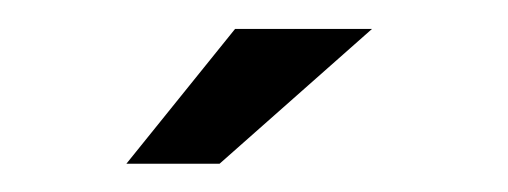

<svg xmlns="http://www.w3.org/2000/svg" viewBox="-20 -722 360 136"><path d="M69.5 -606H135.5L243.5 -701.5H146.5Z"/></svg>

Font: Anybody UltraCondensed Thin SemiBold
Style: Regular
Weight: 600
Version: Version 1.111